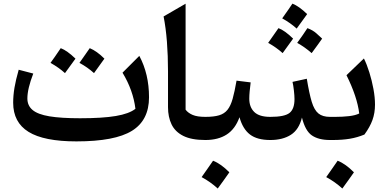

<svg xmlns="http://www.w3.org/2000/svg" viewBox="-20 -789 2187 1082"><path d="M743.2 -175.8Q730.5 -280.3 670.4 -379.4L765.1 -474.1Q819.8 -372.1 819.8 -240.7Q819.8 -111.3 723.6 -51.8Q627.4 7.8 410.6 7.8Q227.5 7.8 140.9 -45.9Q54.2 -99.6 54.2 -210Q54.2 -250 61.5 -294.2Q68.8 -338.4 85.4 -396L167.5 -374.5Q134.3 -288.6 134.3 -233.9Q134.3 -193.8 163.6 -169.2Q192.9 -144.5 258.3 -133.5Q323.7 -122.6 431.2 -122.6Q558.1 -122.6 632.8 -135.3Q707.5 -147.9 743.2 -175.8ZM264.6 -434.6Q287.1 -465.3 322.3 -517.6Q358.4 -503.9 405.3 -458.5Q366.2 -404.3 346.2 -377Q310.5 -409.2 264.6 -434.6ZM427.7 -434.6 485.8 -517.6Q525.9 -501 568.4 -458.5Q546.4 -427.2 509.8 -377Q473.1 -410.2 427.7 -434.6Z M1025.9 -768.1V-170.9Q1040 -152.3 1065.7 -141.4Q1091.3 -130.4 1137.2 -130.4H1137.7V0H1137.2Q1059.1 0 1012.9 -23.2Q966.8 -46.4 946.8 -88.1Q926.8 -129.9 926.8 -185.1V-386.7Q926.8 -475.6 920.7 -554Q914.6 -632.3 901.9 -696.3Z M1180.7 116.7Q1204.1 126 1227.1 142.6Q1250 159.2 1272.5 182.1Q1256.8 204.6 1240.5 227.3Q1224.1 250 1207 273.4Q1166 235.8 1116.2 209Q1132.8 185.5 1148.7 162.8Q1164.6 140.1 1180.7 116.7ZM1137.7 0Q1128.4 0 1124 -7.8Q1119.6 -15.6 1119.6 -34.7V-95.7Q1119.6 -114.7 1124 -122.6Q1128.4 -130.4 1137.7 -130.4Q1185.1 -130.4 1214.6 -139.2Q1244.1 -147.9 1262 -170.2Q1279.8 -192.4 1291 -232.2Q1302.2 -272 1313 -334.5L1392.6 -324.7Q1389.2 -298.3 1387 -274.9Q1384.8 -251.5 1384.8 -232.4Q1384.8 -185.5 1412.8 -158Q1440.9 -130.4 1502.9 -130.4H1503.4V0H1502.9Q1429.2 0 1388.7 -31Q1348.1 -62 1329.6 -128.4Q1305.7 -62 1257.6 -31Q1209.5 0 1137.7 0Z M1503.4 0Q1494.1 0 1489.7 -7.8Q1485.4 -15.6 1485.4 -34.7V-95.7Q1485.4 -114.7 1489.7 -122.6Q1494.1 -130.4 1503.4 -130.4Q1583.5 -130.4 1611.6 -152.6Q1639.6 -174.8 1639.6 -230.5Q1639.6 -249.5 1636.2 -279.5Q1632.8 -309.6 1628.4 -327.6L1709 -345.2Q1722.7 -261.7 1736.8 -215.1Q1751 -168.5 1774.7 -149.4Q1798.3 -130.4 1839.4 -130.4H1839.8V0H1839.4Q1775.9 0 1738 -25.6Q1700.2 -51.3 1681.6 -126.5Q1665 -58.6 1619.1 -29.3Q1573.2 0 1503.4 0ZM1654.8 -547.4Q1689.5 -594.7 1712.4 -630.4Q1743.2 -619.1 1763.9 -600.3Q1784.7 -581.5 1795.4 -571.3Q1780.8 -550.8 1766.1 -530.3Q1751.5 -509.8 1736.3 -489.7Q1698.2 -523.4 1654.8 -547.4ZM1491.2 -547.4Q1541 -618.7 1549.3 -630.4Q1585 -617.2 1631.8 -571.3Q1593.8 -517.6 1572.8 -489.7Q1537.1 -522 1491.2 -547.4ZM1570.3 -685.5Q1612.8 -745.1 1627.9 -768.6Q1666 -753.4 1710.9 -709.5L1651.9 -627.9Q1616.2 -660.2 1570.3 -685.5Z M1882.8 116.7Q1906.2 126 1929.2 142.6Q1952.1 159.2 1974.6 182.1Q1959 204.6 1942.6 227.3Q1926.3 250 1909.2 273.4Q1868.2 235.8 1818.4 209Q1835 185.5 1850.8 162.8Q1866.7 140.1 1882.8 116.7ZM1839.8 0Q1830.6 0 1826.2 -7.8Q1821.8 -15.6 1821.8 -34.7V-95.7Q1821.8 -114.7 1826.2 -122.6Q1830.6 -130.4 1839.8 -130.4H1870.1Q1910.6 -130.4 1946.8 -134.5Q1982.9 -138.7 2004.4 -149.4Q1993.2 -243.2 1932.6 -365.2L2030.8 -459.5Q2047.4 -426.3 2061.5 -380.9Q2075.7 -335.4 2084.5 -287.8Q2093.3 -240.2 2093.3 -199.7Q2093.3 -152.3 2078.9 -112.5Q2064.5 -72.8 2033.7 -30.8Q1993.7 -14.2 1951.4 -7.1Q1909.2 0 1854 0Z"/></svg>

Font: Pinar DS1 SemiBold
Style: Regular
Weight: 600
Designer: Amin Abedi
Version: Version 3.000